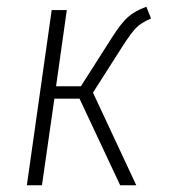

<svg xmlns="http://www.w3.org/2000/svg" viewBox="-20 -552 507 572"><path d="M430 -497Q400 -484 385 -468.5Q370 -453 345 -414L257 -276L386 0H338L217 -258H142L105 0H60L134 -522H179L147 -295H221L316 -444Q341 -483 361 -501Q381 -519 416 -532Z"/></svg>

Font: Fira Sans Condensed ExtraLight
Style: Italic
Weight: 275
Width: 3
Italic angle: -8°
Designer: Carrois Corporate & Edenspiekermann AG
Foundry: Carrois Corporate GbR & Edenspiekermann AG
Version: Version 4.203